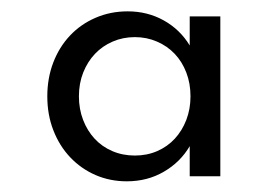

<svg xmlns="http://www.w3.org/2000/svg" viewBox="-20 -784 486 345"><path d="M207.7 -458.2Q177.7 -458.2 151.6 -469.5Q125.5 -480.9 106.1 -501.4Q86.8 -521.8 75.9 -549.8Q65 -577.7 65 -610.9Q65 -643.6 75.7 -671.6Q86.4 -699.5 105.7 -720Q125 -740.5 151.6 -752Q178.2 -763.6 209.5 -763.6Q245 -763.6 274.3 -747.3Q303.6 -730.9 320.9 -702.3V-754.5H375.9V-467.3H320.9V-521.4Q304.1 -492.7 274.5 -475.5Q245 -458.2 207.7 -458.2ZM222.3 -504.5Q244.1 -504.5 262.5 -512.5Q280.9 -520.5 294.1 -534.8Q307.3 -549.1 314.8 -568.6Q322.3 -588.2 322.3 -610.9Q322.3 -634.1 314.8 -653.6Q307.3 -673.2 293.9 -687.3Q280.5 -701.4 262 -709.3Q243.6 -717.3 222.3 -717.3Q200.9 -717.3 182.5 -709.3Q164.1 -701.4 150.7 -687.3Q137.3 -673.2 129.5 -653.6Q121.8 -634.1 121.8 -610.9Q121.8 -588.2 129.3 -568.6Q136.8 -549.1 150 -534.8Q163.2 -520.5 181.8 -512.5Q200.5 -504.5 222.3 -504.5Z"/></svg>

Font: Spartan Med
Style: Regular
Weight: 500
Designer: Matt Bailey, Mirko Velimirovic
Foundry: Matt Bailey
Version: Version 1.005